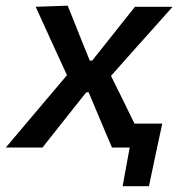

<svg xmlns="http://www.w3.org/2000/svg" viewBox="-48 -521 644 678"><path d="M-27.5 0Q1 -34 22.5 -59.2Q44 -84.5 63 -107Q82 -129.5 103.5 -155L188.5 -255.5L146 -348Q128.5 -386.5 113.8 -418.5Q99 -450.5 78 -497L191 -501Q204.5 -468 215.5 -440.2Q226.5 -412.5 238 -383.5L269 -307H277.5L338 -383Q362 -413 382.5 -439.2Q403 -465.5 428.5 -497H561.5Q532.5 -464.5 511.5 -441Q490.5 -417.5 471.8 -396.5Q453 -375.5 430.5 -350.5L344 -253L393 -154Q401.5 -136 409.8 -119.2Q418 -102.5 427 -84.5H525Q513 -30 500.5 29.5Q495 57 489.2 83.2Q483.5 109.5 478 136.5H385L410 0H347.5Q334.5 -30 323.8 -55.2Q313 -80.5 300 -112L265 -195H256.5L193 -115Q168 -83.5 147.5 -57.5Q127 -31.5 102 0Z"/></svg>

Font: Commissioner Medium
Style: Italic
Weight: 500
Italic angle: -12°
Designer: Kostas Bartsokas
Foundry: Kostas Bartsokas
Version: Version 1.000; ttfautohint (v1.8.3)